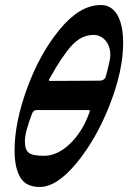

<svg xmlns="http://www.w3.org/2000/svg" viewBox="-20 -730 510 764"><path d="M38 -131Q38 -243 88.5 -380.5Q139 -518 218.5 -614Q298 -710 381 -710Q424 -710 447 -670.5Q470 -631 470 -559Q470 -449 416.5 -312.5Q363 -176 284.5 -81Q206 14 138 14Q83 14 60.5 -24.5Q38 -63 38 -131ZM378 -409Q386 -409 392.5 -413.5Q399 -418 401 -426Q419 -491 419 -510Q419 -547 399.5 -569Q380 -591 353 -591Q304 -591 265.5 -549Q227 -507 176 -415Q171 -408 181 -408ZM335 -280Q338 -287 337.5 -289.5Q337 -292 332 -292H125Q120 -292 115 -288.5Q110 -285 108 -279Q79 -204 79 -168Q79 -135 94 -122.5Q109 -110 154 -110Q208 -110 257.5 -157Q307 -204 335 -280Z"/></svg>

Font: EB Garamond ExtraBold
Style: Italic
Weight: 800
Italic angle: -17.2°
Designer: Georg Duffner and Octavio Pardo
Foundry: Georg Duffner
Version: Version 1.000